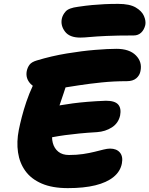

<svg xmlns="http://www.w3.org/2000/svg" viewBox="-20 -964 771 991"><path d="M330 7Q250 7 195.5 -16.5Q141 -40 111 -81.5Q81 -123 73 -177.5Q65 -232 77 -293Q83 -323 92.5 -360Q102 -397 116 -438.5Q130 -480 150 -523Q168 -564 200 -585Q232 -606 270 -606Q283 -606 297.5 -598.5Q312 -591 321.5 -577Q331 -563 326 -542Q322 -521 308.5 -483Q295 -445 279 -396Q263 -347 252 -291Q245 -255 252.5 -226.5Q260 -198 281 -181Q302 -164 336 -164Q376 -164 409 -169Q442 -174 468 -180.5Q494 -187 514 -192Q534 -197 548 -197Q582 -197 599 -176.5Q616 -156 609 -120Q601 -79 566 -50.5Q531 -22 472 -7.5Q413 7 330 7ZM198 -245Q174 -240 163.5 -250Q153 -260 152.5 -279.5Q152 -299 156 -322Q163 -354 186.5 -378.5Q210 -403 239 -410Q265 -416 293.5 -421Q322 -426 356 -430.5Q390 -435 432 -438.5Q474 -442 527 -444Q573 -444 590 -424.5Q607 -405 600 -368Q591 -328 557.5 -306.5Q524 -285 481 -282Q430 -279 389.5 -275Q349 -271 316 -266.5Q283 -262 254 -256.5Q225 -251 198 -245ZM230 -502Q166 -502 138.5 -530.5Q111 -559 118 -597Q122 -616 132.5 -630Q143 -644 170 -652Q246 -675 324.5 -688Q403 -701 470.5 -706.5Q538 -712 581 -712Q648 -712 681.5 -678Q715 -644 705 -597Q701 -575 683.5 -560Q666 -545 634 -545Q568 -545 504.5 -538.5Q441 -532 386 -523.5Q331 -515 290.5 -508.5Q250 -502 230 -502ZM394 -770Q339 -770 315.5 -801Q292 -832 299 -867Q303 -887 319 -905Q335 -923 383 -929Q423 -935 455.5 -938Q488 -941 520 -942.5Q552 -944 590 -944Q649 -944 680.5 -925.5Q712 -907 723 -881.5Q734 -856 730 -835Q724 -810 708.5 -795.5Q693 -781 670 -781Q584 -781 530 -778.5Q476 -776 444.5 -773Q413 -770 394 -770Z"/></svg>

Font: Shantell Sans ExtraBold
Style: Italic
Weight: 800
Italic angle: -11°
Designer: Stephen Nixon, Anya Danilova, Shantell Martin
Foundry: Arrow Type
Version: Version 1.011;[c5ecc13dd]